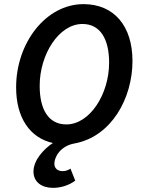

<svg xmlns="http://www.w3.org/2000/svg" viewBox="-20 -686 688 929"><path d="M237 223C275 223 315 210 344 188L321 130C307 139 296 142 282 142C260 142 243 129 243 106C243 74 272 20 341 8C519 -25 621 -210 621 -391C621 -560 532 -666 384 -666C203 -666 58 -480 58 -263C58 -117 124 -19 236 6C193 34 142 88 142 144C142 195 182 223 237 223ZM301 -84C214 -84 172 -157 172 -271C172 -423 265 -570 379 -570C465 -570 508 -497 508 -383C508 -231 415 -84 301 -84Z"/></svg>

Font: Source Sans Pro Semibold
Style: Italic
Weight: 600
Italic angle: -11°
Designer: Paul D. Hunt
Foundry: Adobe Systems Incorporated
Version: Version 3.006;hotconv 1.0.111;makeotfexe 2.5.65597